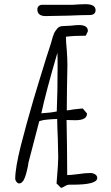

<svg xmlns="http://www.w3.org/2000/svg" viewBox="-20 -879 531 920"><path d="M250 -1H251Q259 -94 259 -124L257 -216Q254 -279 254 -309Q243 -309 233 -308Q213 -307 190 -304Q187 -303 179.5 -301.5Q172 -300 168 -298L119 -110Q116 -102 114 -84Q110 -64 105 -46Q100 -28 93 -15Q83 0 72 0Q65 0 59 -7.5Q53 -15 53 -23Q53 -74 80 -182Q107 -287 140 -400L169 -496Q194 -577 202 -603Q219 -657 225 -674Q226 -678 228.5 -687Q231 -696 233 -703Q236 -709 238 -717Q243 -728 246 -731Q248 -734 250.5 -737Q253 -740 255 -743Q265 -754 281 -754L320 -756Q345 -759 358 -759Q401 -759 401 -731V-729L391 -708Q334 -708 296 -703Q296 -678 300 -639Q303 -594 303 -569L301 -459Q300 -411 300 -350Q307 -350 334 -355Q366 -359 372 -359H377L397 -335Q397 -303 342 -303H338L299 -304L301 -177Q302 -118 302 -40Q317 -40 357 -45Q388 -50 413 -50Q426 -50 436 -43.5Q446 -37 446 -26Q446 6 327 6H312Q302 6 291 13Q278 21 272 21ZM252 -345 253 -378Q253 -391 255 -445Q256 -496 256 -563Q256 -612 255 -626Q200 -438 178 -336Q225 -339 252 -345ZM159 -834Q159 -844 165.5 -850Q172 -856 182 -856H329L359 -858Q373 -859 390 -859Q438 -859 438 -830Q438 -819 430.5 -813Q423 -807 410 -807Q376 -807 305 -804L199 -802Q159 -802 159 -834Z"/></svg>

Font: Amatic SC
Style: Bold
Weight: 700
Designer: Multiple Designers
Foundry: Vernon Adams
Version: Version 2.505